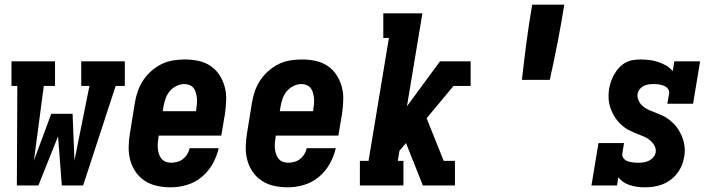

<svg xmlns="http://www.w3.org/2000/svg" viewBox="-20 -792 3040 820"><path d="M52 0 54 -425H29V-530H215V-425H167L125 -107L199 -306H290L298 -107L362 -425H327V-530H513V-425H474L335 0H244L228 -210L144 0Z M710 8Q680 8 651.5 2Q623 -4 599.5 -19Q576 -34 560 -57Q544 -80 536.5 -107Q529 -134 529.5 -164Q530 -194 535 -223L556 -353Q560 -378 568.5 -402.5Q577 -427 591.5 -449Q606 -471 626.5 -489Q647 -507 670.5 -518.5Q694 -530 719.5 -534Q745 -538 770 -538Q799 -538 827.5 -532Q856 -526 879 -510.5Q902 -495 917 -472Q932 -449 939.5 -422Q947 -395 946 -365.5Q945 -336 941 -307L925 -213H658L657 -206Q655 -194 654 -182Q653 -170 654 -158Q655 -146 658.5 -135Q662 -124 669 -115Q676 -106 687 -101.5Q698 -97 710 -97Q723 -97 736.5 -100.5Q750 -104 761 -112.5Q772 -121 779.5 -133Q787 -145 790 -159H914Q906 -124 888 -92Q870 -60 842 -36.5Q814 -13 779 -2.5Q744 8 710 8ZM675 -317H817L818 -324Q820 -336 821 -348Q822 -360 821 -371.5Q820 -383 817 -394.5Q814 -406 807.5 -415Q801 -424 790 -428.5Q779 -433 767 -433Q750 -433 733 -424.5Q716 -416 704.5 -402Q693 -388 687 -371Q681 -354 678 -336Z M1210 8Q1180 8 1151.5 2Q1123 -4 1099.5 -19Q1076 -34 1060 -57Q1044 -80 1036.5 -107Q1029 -134 1029.5 -164Q1030 -194 1035 -223L1056 -353Q1060 -378 1068.5 -402.5Q1077 -427 1091.5 -449Q1106 -471 1126.5 -489Q1147 -507 1170.5 -518.5Q1194 -530 1219.5 -534Q1245 -538 1270 -538Q1299 -538 1327.5 -532Q1356 -526 1379 -510.5Q1402 -495 1417 -472Q1432 -449 1439.5 -422Q1447 -395 1446 -365.5Q1445 -336 1441 -307L1425 -213H1158L1157 -206Q1155 -194 1154 -182Q1153 -170 1154 -158Q1155 -146 1158.5 -135Q1162 -124 1169 -115Q1176 -106 1187 -101.5Q1198 -97 1210 -97Q1223 -97 1236.5 -100.5Q1250 -104 1261 -112.5Q1272 -121 1279.5 -133Q1287 -145 1290 -159H1414Q1406 -124 1388 -92Q1370 -60 1342 -36.5Q1314 -13 1279 -2.5Q1244 8 1210 8ZM1175 -317H1317L1318 -324Q1320 -336 1321 -348Q1322 -360 1321 -371.5Q1320 -383 1317 -394.5Q1314 -406 1307.5 -415Q1301 -424 1290 -428.5Q1279 -433 1267 -433Q1250 -433 1233 -424.5Q1216 -416 1204.5 -402Q1193 -388 1187 -371Q1181 -354 1178 -336Z M1517 0V-105H1554L1641 -630H1617V-735H1784L1718 -338L1859 -530H1990V-425H1917L1802 -287L1875 -105H1923V0H1786L1714 -181L1686 -148L1679 -105H1703V0Z M2209 -451Q2218 -531 2228.5 -611.5Q2239 -692 2253 -772H2390Q2377 -691 2361.5 -611Q2346 -531 2328 -451Z M2732 8Q2700 8 2669.5 -1.5Q2639 -11 2621 -35L2615 0H2506L2536 -181H2645L2638 -136Q2636 -125 2643 -116Q2650 -107 2660.5 -103.5Q2671 -100 2682 -98.5Q2693 -97 2705 -97Q2716 -97 2727.5 -98.5Q2739 -100 2750 -105Q2761 -110 2769.5 -119.5Q2778 -129 2780 -140Q2783 -156 2775 -170Q2767 -184 2755.5 -193.5Q2744 -203 2729.5 -209Q2715 -215 2701 -220.5Q2687 -226 2673 -232.5Q2659 -239 2647 -248Q2635 -257 2624.5 -268Q2614 -279 2606 -291.5Q2598 -304 2592 -318Q2586 -332 2582.5 -347.5Q2579 -363 2579 -379Q2579 -395 2581 -411Q2584 -428 2589.5 -444Q2595 -460 2603.5 -475Q2612 -490 2624 -503Q2636 -516 2651.5 -524.5Q2667 -533 2683.5 -535.5Q2700 -538 2716 -538Q2736 -538 2755 -535.5Q2774 -533 2792 -527Q2810 -521 2826 -511.5Q2842 -502 2853 -488L2860 -530H2970L2940 -349H2830L2838 -394Q2839 -405 2832 -413.5Q2825 -422 2815 -426Q2805 -430 2793.5 -431.5Q2782 -433 2771 -433Q2761 -433 2750 -431.5Q2739 -430 2729 -425Q2719 -420 2712 -411Q2705 -402 2703 -391Q2701 -375 2708 -361Q2715 -347 2726.5 -337.5Q2738 -328 2752 -322Q2766 -316 2780.5 -310.5Q2795 -305 2809 -298.5Q2823 -292 2835 -283Q2847 -274 2857.5 -263.5Q2868 -253 2876 -240.5Q2884 -228 2890.5 -214Q2897 -200 2900.5 -184.5Q2904 -169 2904.5 -153.5Q2905 -138 2902 -122Q2899 -103 2891.5 -85Q2884 -67 2871.5 -51Q2859 -35 2842.5 -23Q2826 -11 2807.5 -4Q2789 3 2770 5.5Q2751 8 2732 8Z"/></svg>

Font: Iosevka Slab Extrabold Oblique
Style: Regular
Weight: 800
Italic angle: -9°
Monospace: yes
Designer: Belleve Invis
Foundry: Belleve Invis
Version: Version 11.1.1; ttfautohint (v1.8.3)